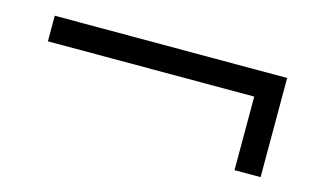

<svg xmlns="http://www.w3.org/2000/svg" viewBox="-44 -521 706 431"><g transform="rotate(15 309.5 -305.0)"><path d="M580.1 -189.5H519.5V-360.4H40V-419.9H580.1Z"/></g></svg>

Font: FreeUniversal
Style: Bold
Weight: 700
Version: Version 1.001